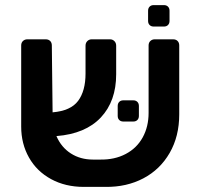

<svg xmlns="http://www.w3.org/2000/svg" viewBox="-20 -725 779 752"><path d="M63 0ZM682 -547V-277Q682 -191 644.5 -126Q607 -61 541.5 -26.5Q476 8 393 7H308Q236 7 180 -23.5Q124 -54 93.5 -108Q63 -162 63 -229V-547Q63 -558 70 -564.5Q77 -571 87 -571H159Q170 -571 176.5 -564.5Q183 -558 183 -547L186 -285Q257 -291 286 -330Q315 -369 315 -437V-546Q315 -557 322 -564Q329 -571 339 -571H411Q421 -571 428 -564Q435 -557 435 -546V-434Q435 -329 375 -265Q315 -201 201 -192Q220 -148 257.5 -124Q295 -100 344 -100H372Q429 -99 472.5 -122Q516 -145 539 -187Q562 -229 562 -283V-547Q562 -558 569 -564.5Q576 -571 586 -571H658Q669 -571 675.5 -564.5Q682 -558 682 -547ZM441 -271V-310Q441 -320 447 -326Q453 -332 463 -332H502Q512 -332 518 -326Q524 -320 524 -310V-271Q524 -261 518 -255Q512 -249 502 -249H463Q453 -249 447 -255Q441 -261 441 -271ZM560 -643V-683Q560 -693 566 -699Q572 -705 582 -705H622Q632 -705 638 -699Q644 -693 644 -683V-643Q644 -633 638 -627Q632 -621 622 -621H582Q572 -621 566 -627Q560 -633 560 -643Z"/></svg>

Font: Hezaedrus Medium
Style: Regular
Weight: 500
Designer: Hubert & Fischer
Foundry: Hubert & Fischer
Version: Version 1.10;September 3, 2019;FontCreator 11.5.0.2425 64-bi